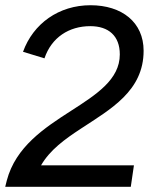

<svg xmlns="http://www.w3.org/2000/svg" viewBox="-28 -714 594 734"><path d="M-2 -24 -8 0H472L484 -82H129C163 -141 220 -182 281 -222C395 -297 521 -366 521 -520C521 -629 438 -694 318 -694C197 -694 99 -624 60 -516L142 -491C169 -571 236 -614 317 -614C387 -614 430 -577 430 -506C430 -410 341 -353 243 -290C142 -225 32 -153 -2 -24Z"/></svg>

Font: Ronzino Oblique
Style: Italic
Weight: 400
Italic angle: -8°
Designer: Nunzio Mazzaferro
Foundry: Collletttivo
Version: Version 1.000;Glyphs 3.3 (3337)